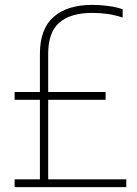

<svg xmlns="http://www.w3.org/2000/svg" viewBox="-20 -769 564 789"><path d="M40 0V-32H144V-359H40V-391H144V-548Q144 -649.5 200 -699.2Q256 -749 360 -749Q390 -749 424.2 -744.5Q458.5 -740 484 -731V-697Q452 -707.5 421.2 -711.8Q390.5 -716 359 -716Q270 -716 224 -676.2Q178 -636.5 178 -548V-391H414V-359H178V-32H499V0Z"/></svg>

Font: Encode Sans Condensed Thin
Style: Regular
Weight: 100
Width: 3
Designer: Multiple Designers
Foundry: Impallari Type
Version: Version 3.000; ttfautohint (v1.8.3) -l 8 -r 50 -G 200 -x 14 